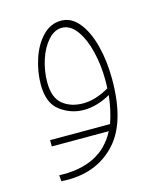

<svg xmlns="http://www.w3.org/2000/svg" viewBox="-89 -382 561 677"><g transform="rotate(-15 191.5 -43.0)"><path d="M318 -71Q318 85 251.5 158Q185 231 76 231Q60 231 52 230L50 208Q202 214 259 103H51V80H270Q286 34 292 -20Q242 8 194 8Q148 8 109 -20.5Q70 -49 70 -117Q70 -163 85 -209.5Q100 -256 129 -286.5Q158 -317 197 -317Q234 -317 261.5 -283.5Q289 -250 303.5 -193.5Q318 -137 318 -71ZM293 -44Q294 -54 294 -75Q294 -128 282 -178Q270 -228 247 -260Q224 -292 193 -292Q166 -292 143 -266.5Q120 -241 107 -201Q94 -161 94 -119Q94 -63 123.5 -39Q153 -15 198 -15Q243 -15 293 -44Z"/></g></svg>

Font: Noto Sans Arabic CondThin
Style: Regular
Weight: 250
Width: 3
Designer: Nadine Chahine
Foundry: Monotype Imaging Inc.
Version: Version 1.001